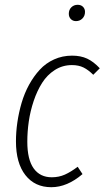

<svg xmlns="http://www.w3.org/2000/svg" viewBox="-20 -762 432 793"><path d="M293.9 -674.8Q280.8 -674.8 272.5 -683.3Q264.2 -691.9 264.2 -705.1Q264.2 -721.7 274.7 -731.9Q285.2 -742.2 300.8 -742.2Q314.5 -742.2 322.8 -733.9Q331.1 -725.6 331.1 -712.9Q331.1 -696.3 320.3 -685.5Q309.6 -674.8 293.9 -674.8ZM277.8 -532.2Q313.5 -532.2 340.1 -519.8Q366.7 -507.3 392.1 -480L365.2 -453.1Q345.2 -473.1 325 -483.2Q304.7 -493.2 276.9 -493.2Q238.3 -493.2 206.5 -472.9Q174.8 -452.6 154.1 -419.9Q133.3 -387.2 119.1 -345Q105 -302.7 98.9 -260.5Q92.8 -218.3 92.8 -176.8Q92.8 -103 119.1 -66.4Q145.5 -29.8 193.8 -29.8Q223.1 -29.8 247.8 -40.8Q272.5 -51.8 300.8 -73.2L320.8 -43Q257.3 11.2 191.9 11.2Q124 11.2 85 -38.6Q45.9 -88.4 45.9 -178.2Q45.9 -217.3 51.8 -257.3Q57.6 -297.4 69.3 -337.4Q81.1 -377.4 100.3 -412.4Q119.6 -447.3 144.3 -474.1Q168.9 -501 203.4 -516.6Q237.8 -532.2 277.8 -532.2Z"/></svg>

Font: Fira Sans Compressed ExtraLight
Style: Italic
Weight: 250
Width: 3
Italic angle: -8°
Designer: Carrois Corporate & Edenspiekermann AG
Foundry: Carrois Corporate GbR & Edenspiekermann AG
Version: Version 4.203;PS 004.203;hotconv 1.0.88;makeotf.lib2.5.64775